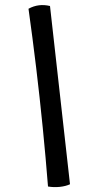

<svg xmlns="http://www.w3.org/2000/svg" viewBox="-20 -737 345 768"><path d="M94 -702Q134 -724 180 -713L260 0Q243 8 219 10.5Q195 13 172 9Q163 -105 151 -226Q139 -347 124.5 -467.5Q110 -588 94 -702Z"/></svg>

Font: Vollkorn Black
Style: Italic
Weight: 900
Italic angle: -11°
Designer: Friedrich Althausen
Foundry: Friedrich Althausen
Version: Version 5.000; ttfautohint (v1.8.3)